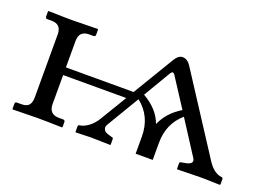

<svg xmlns="http://www.w3.org/2000/svg" viewBox="-73 -617 1097 794"><g transform="rotate(20 475.5 -220.0)"><path d="M518.1 -241.2Q585 -203.1 606 -144Q629.9 -200.2 689 -235.8L607.9 -360.8Q598.1 -376 588.9 -360.8ZM568.8 0V-75.2Q568.8 -164.1 502.9 -215.8L419.9 -76.7Q411.1 -64 413.8 -54.7Q416.5 -45.4 423.8 -41Q431.2 -36.6 444.8 -33.2L453.1 -30.8Q459 -29.8 459 -24.9V0L458 2Q391.1 0 372.1 0L306.2 2L304.2 0V-24.9Q304.2 -29.8 310.1 -30.8Q329.6 -33.2 349.9 -48.6Q370.1 -64 383.8 -87.4L453.6 -203.1H175.8V-76.2Q175.8 -31.2 219.2 -30.8H237.8Q246.6 -30.8 247.1 -22.9V0L245.1 2Q174.3 0 134.8 0L28.8 2L26.9 0V-22.9Q26.9 -30.8 35.2 -30.8H54.2Q78.1 -30.8 87.6 -42Q97.2 -53.2 97.2 -76.2V-354Q97.2 -397.9 54.2 -397.9H35.2Q27.3 -397.9 26.9 -405.8V-429.2L28.8 -431.2Q99.6 -429.2 134.8 -429.2L245.1 -431.2L247.1 -429.2V-405.8Q247.1 -397.9 237.8 -397.9H219.2Q176.3 -397.9 175.8 -354V-236.8H473.6L582 -417Q597.2 -441.9 615.2 -441.9Q637.2 -441.9 652.8 -417L870.1 -82Q898.9 -35.2 935.1 -30.8Q941.9 -29.8 941.9 -24.9V0L939 2Q882.8 0 853 0L752.9 2L751 0V-24.9Q751 -29.8 757.8 -30.8L771 -33.2Q814.9 -40 798.8 -64.9L704.1 -211.9Q644 -160.2 644 -75.2V0Z"/></g></svg>

Font: Linux Libertine
Style: Regular
Weight: 400
Designer: Philipp H. Poll
Foundry: Philipp H. Poll
Version: Version 5.3.0 ; ttfautohint (v0.9)